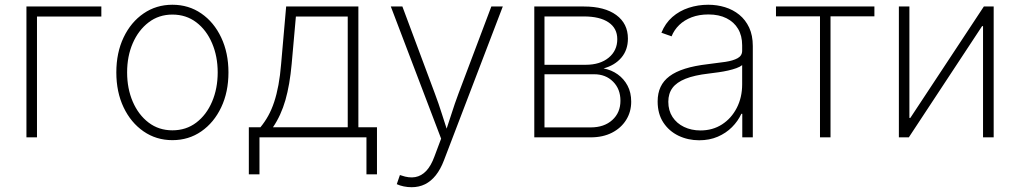

<svg xmlns="http://www.w3.org/2000/svg" viewBox="-20 -573 4256 801"><path d="M402.8 -545.9V-503.9H134.3V0H90.3V-545.9Z M699.2 11.7Q631.8 11.7 578.9 -24.9Q525.9 -61.5 495.6 -125.2Q465.3 -189 465.3 -271Q465.3 -353 495.6 -416.7Q525.9 -480.5 578.9 -516.8Q631.8 -553.2 699.2 -553.2Q767.1 -553.2 819.8 -516.8Q872.6 -480.5 902.8 -416.5Q933.1 -352.5 933.1 -271Q933.1 -189 902.8 -125.2Q872.6 -61.5 819.8 -24.9Q767.1 11.7 699.2 11.7ZM699.2 -29.3Q756.3 -29.3 798.8 -61.5Q841.3 -93.8 864.7 -148.7Q888.2 -203.6 888.2 -271Q888.2 -337.9 864.7 -392.8Q841.3 -447.8 798.8 -480Q756.3 -512.2 699.2 -512.2Q642.6 -512.2 600.1 -479.7Q557.6 -447.3 533.9 -392.8Q510.3 -338.4 510.3 -271Q510.3 -203.6 533.9 -148.7Q557.6 -93.8 600.1 -61.5Q642.6 -29.3 699.2 -29.3Z M1018.1 154.3V-42H1066.4Q1085 -64.5 1099.1 -90.1Q1113.3 -115.7 1123.8 -147.5Q1134.3 -179.2 1141.6 -218.5Q1148.9 -257.8 1152.8 -306.2L1173.8 -545.9H1475.1V-42H1552.7V154.3H1508.8V0H1062.5V154.3ZM1118.7 -42H1430.7V-503.9H1214.4L1196.8 -306.2Q1189 -219.2 1170.7 -155.3Q1152.3 -91.3 1118.7 -42Z M1635.3 195.3 1648.4 157.2 1654.8 159.2Q1686.5 170.4 1712.4 165.8Q1738.3 161.1 1758.3 139.9Q1778.3 118.7 1792.5 79.6L1820.3 5.4L1610.4 -545.9H1658.7L1793.9 -183.6Q1810.1 -140.6 1823.5 -97.9Q1836.9 -55.2 1850.6 -13.7H1835.9Q1850.1 -55.2 1863.5 -97.9Q1877 -140.6 1893.1 -183.6L2029.8 -545.9H2077.6L1832 96.2Q1817.9 133.3 1798.1 158.2Q1778.3 183.1 1753.2 195.6Q1728 208 1697.3 208Q1680.2 208 1664.1 204.6Q1647.9 201.2 1635.3 195.3Z M2209 0V-545.9H2416Q2502.4 -545.9 2551 -510.3Q2599.6 -474.6 2599.6 -412.1Q2599.6 -364.7 2572.3 -332.5Q2544.9 -300.3 2498 -287.6Q2531.2 -281.2 2557.1 -262.7Q2583 -244.1 2598.1 -215.6Q2613.3 -187 2613.3 -148.9Q2613.3 -106 2592 -72.3Q2570.8 -38.6 2533 -19.3Q2495.1 0 2444.3 0ZM2251.5 -41.5H2444.3Q2500.5 -41.5 2534.4 -72.3Q2568.4 -103 2568.4 -152.8Q2568.4 -201.7 2537.6 -232.4Q2506.8 -263.2 2459 -263.2H2251.5ZM2251.5 -302.7H2423.3Q2483.4 -302.7 2519.3 -332.3Q2555.2 -361.8 2555.2 -409.7Q2555.2 -455.1 2518.8 -479.7Q2482.4 -504.4 2416 -504.4H2251.5Z M2897 12.2Q2850.1 12.2 2810.5 -6.8Q2771 -25.9 2747.3 -62Q2723.6 -98.1 2723.6 -149.9Q2723.6 -184.1 2735.8 -210.2Q2748 -236.3 2773.2 -255.1Q2798.3 -273.9 2837.9 -286.4Q2877.4 -298.8 2932.1 -305.2Q2973.6 -310.1 3006.1 -314.9Q3038.6 -319.8 3057.4 -330.3Q3076.2 -340.8 3076.2 -361.3V-383.8Q3076.2 -423.8 3059.3 -452.4Q3042.5 -481 3011 -496.8Q2979.5 -512.7 2935.5 -512.7Q2896.5 -512.7 2865.7 -501Q2835 -489.3 2813.7 -468.8Q2792.5 -448.2 2781.7 -421.4L2739.3 -436.5Q2755.4 -476.1 2784.9 -502Q2814.5 -527.8 2853.3 -540.5Q2892.1 -553.2 2934.6 -553.2Q2971.2 -553.2 3004.6 -543Q3038.1 -532.7 3064.2 -511.5Q3090.3 -490.2 3105.5 -457.8Q3120.6 -425.3 3120.6 -380.9V0H3076.7V-98.1H3072.8Q3058.6 -67.4 3033.7 -42.5Q3008.8 -17.6 2974.4 -2.7Q2939.9 12.2 2897 12.2ZM2902.3 -28.8Q2953.1 -28.8 2992.2 -54Q3031.2 -79.1 3053.7 -122.8Q3076.2 -166.5 3076.2 -221.2V-301.3Q3067.9 -294.4 3052.5 -288.8Q3037.1 -283.2 3017.8 -278.8Q2998.5 -274.4 2977.5 -271.5Q2956.5 -268.6 2936.5 -266.1Q2877 -259.3 2839.8 -244.4Q2802.7 -229.5 2785.4 -206.1Q2768.1 -182.6 2768.1 -148.4Q2768.1 -111.8 2785.6 -85Q2803.2 -58.1 2833.7 -43.5Q2864.3 -28.8 2902.3 -28.8Z M3400.9 0V-504.9H3217.3V-545.9H3627.9V-504.9H3444.8V0Z M4125.5 0H4081.1V-463.9H4077.1L3771.5 0H3730V-545.9H3773.9V-81.1H3777.8L4084.5 -545.9H4125.5Z"/></svg>

Font: Inter ExtraLight
Style: Regular
Weight: 250
Designer: Rasmus Andersson
Foundry: rsms
Version: Version 4.001;git-66647c0bb